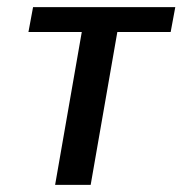

<svg xmlns="http://www.w3.org/2000/svg" viewBox="-20 -520 513 540"><path d="M473 -500H73L60 -430H210L135 0H235L310 -430H460Z"/></svg>

Font: Scada
Style: Italic
Weight: 400
Designer: Jovanny Lemonad
Foundry: Jovanny Lemonad
Version: Version 3.005